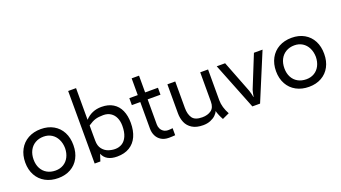

<svg xmlns="http://www.w3.org/2000/svg" viewBox="-61 -1280 3265 1840"><g transform="rotate(-20 1572.0 -360.5)"><path d="M46.4 -235.8Q46.4 -310.5 77.4 -367.7Q108.4 -424.8 164.8 -456.1Q221.2 -487.3 295.4 -487.3Q368.2 -487.3 423.3 -456.1Q478.5 -424.8 508.3 -367.9Q538.1 -311 537.6 -235.8Q537.6 -161.6 507.6 -105.5Q477.5 -49.3 422.6 -18.6Q367.7 12.2 295.4 12.2Q221.2 12.2 164.8 -18.6Q108.4 -49.3 77.4 -105.7Q46.4 -162.1 46.4 -235.8ZM452.6 -235.8Q451.7 -287.6 431.6 -327.1Q411.6 -366.7 376.5 -388.4Q341.3 -410.2 295.4 -410.2Q246.6 -410.2 209.2 -388.2Q171.9 -366.2 151.6 -326.7Q131.3 -287.1 131.3 -234.9Q131.3 -184.1 151.6 -145.5Q171.9 -106.9 209 -85.9Q246.1 -64.9 295.4 -64.9Q341.3 -64.9 376.7 -86.2Q412.1 -107.4 431.9 -146.2Q451.7 -185.1 452.6 -235.8Z M1127.4 -248.5Q1127.4 -168.9 1101.1 -110.6Q1074.7 -52.2 1022.7 -20.5Q970.7 11.2 896 11.2Q782.7 11.2 749.5 -70.3L726.6 0H668.5L667.5 -740.2H748V-417.5Q814 -488.3 913.6 -488.3Q983.4 -488.3 1031.5 -458.7Q1079.6 -429.2 1103.5 -375.2Q1127.4 -321.3 1127.4 -248.5ZM1041.5 -249.5Q1041.5 -295.9 1025.6 -331.8Q1009.8 -367.7 978.5 -387.9Q947.3 -408.2 903.8 -408.2Q855 -408.2 822.5 -398.2Q790 -388.2 748 -359.4V-267.6L748.5 -204.1Q748.5 -150.4 773.7 -118.9Q798.8 -87.4 833.5 -75.4Q868.2 -63.5 901.9 -63.5Q941.9 -63.5 973.4 -83Q1004.9 -102.5 1023.2 -144.3Q1041.5 -186 1041.5 -249.5Z M1356 -404.3V-147.5Q1356 -126 1365.5 -105.7Q1375 -85.4 1394.5 -72.5Q1414.1 -59.6 1441.9 -59.6Q1461.4 -59.6 1486.3 -63V8.8Q1454.6 11.7 1421.9 11.7Q1376.5 11.7 1344.7 -7.8Q1313 -27.3 1296.9 -60.3Q1280.8 -93.3 1280.8 -133.3V-404.3H1194.8V-475.1H1280.8V-646H1356V-475.1H1486.8V-404.3Z M1969.7 19Q1941.4 -31.7 1929.7 -76.7Q1922.4 -56.6 1901.6 -36.6Q1880.9 -16.6 1847.9 -2.9Q1814.9 10.7 1772.9 10.7Q1704.1 10.7 1661.6 -16.1Q1619.1 -43 1601.1 -85.7Q1583 -128.4 1583 -179.7V-475.1H1663.1V-204.6Q1663.1 -140.6 1689.7 -102.1Q1716.3 -63.5 1790.5 -63.5Q1845.7 -63.5 1881.8 -89.6Q1918 -115.7 1918 -176.8V-475.6H1998V-161.1Q1998.5 -89.4 2040.5 -13.7Z M2086.4 -475.6H2171.9L2298.8 -148.9Q2302.7 -139.2 2309.3 -112.8Q2315.9 -86.4 2316.4 -78.6H2318.4Q2319.3 -88.9 2324.7 -114.3Q2330.1 -139.6 2333 -147L2465.8 -475.6H2553.7L2354.5 2.4H2275.9Z M2604 -235.8Q2604 -310.5 2635 -367.7Q2666 -424.8 2722.4 -456.1Q2778.8 -487.3 2853 -487.3Q2925.8 -487.3 2981 -456.1Q3036.1 -424.8 3065.9 -367.9Q3095.7 -311 3095.2 -235.8Q3095.2 -161.6 3065.2 -105.5Q3035.2 -49.3 2980.2 -18.6Q2925.3 12.2 2853 12.2Q2778.8 12.2 2722.4 -18.6Q2666 -49.3 2635 -105.7Q2604 -162.1 2604 -235.8ZM3010.3 -235.8Q3009.3 -287.6 2989.3 -327.1Q2969.2 -366.7 2934.1 -388.4Q2898.9 -410.2 2853 -410.2Q2804.2 -410.2 2766.8 -388.2Q2729.5 -366.2 2709.2 -326.7Q2689 -287.1 2689 -234.9Q2689 -184.1 2709.2 -145.5Q2729.5 -106.9 2766.6 -85.9Q2803.7 -64.9 2853 -64.9Q2898.9 -64.9 2934.3 -86.2Q2969.7 -107.4 2989.5 -146.2Q3009.3 -185.1 3010.3 -235.8Z"/></g></svg>

Font: Selawik
Style: Regular
Weight: 400
Designer: Aaron Bell
Foundry: Microsoft Corporation
Version: Version 1.01